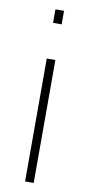

<svg xmlns="http://www.w3.org/2000/svg" viewBox="-82 -735 358 769"><g transform="rotate(10 96.5 -350.0)"><path d="M79 0V-500H114V0ZM79 -645V-700H114V-645Z"/></g></svg>

Font: Titillium Web
Style: Thin
Weight: 200
Version: Version 1.001;PS 57.000;hotconv 1.0.70;makeotf.lib2.5.55311